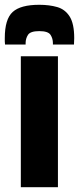

<svg xmlns="http://www.w3.org/2000/svg" viewBox="-64 -782 330 802"><path d="M23 0V-547H178V0ZM100 -762Q142 -762 175 -752.5Q208 -743 227 -713Q246 -683 246 -623Q246 -616 245.5 -609.5Q245 -603 245 -596H157V-602Q157 -621 147 -636.5Q137 -652 100 -652Q63 -652 53 -636.5Q43 -621 43 -602V-596H-43Q-44 -603 -44 -609.5Q-44 -616 -44 -623Q-44 -702 -11 -732Q22 -762 100 -762Z"/></svg>

Font: Georama ExtraCondensed ExtraBold
Style: Regular
Weight: 800
Width: 2
Designer: Jean-Baptiste Levee
Foundry: Production Type
Version: Version 1.000